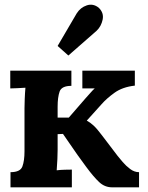

<svg xmlns="http://www.w3.org/2000/svg" viewBox="-20 -803 634 823"><path d="M25 0V-65Q67 -65 76 -89.5Q85 -114 85 -154V-339Q85 -353 86 -379Q87 -405 89 -427Q73 -426 54 -425Q35 -424 24 -424V-500H286V-435Q244 -435 235.5 -410.5Q227 -386 227 -346V-299H275L347 -382Q360 -396 368.5 -406Q377 -416 386 -424H333V-500H558V-436Q505 -430 471 -405.5Q437 -381 416 -357L352 -286Q367 -278 381.5 -264.5Q396 -251 417 -223L484 -135Q492 -125 506 -108.5Q520 -92 538 -78.5Q556 -65 576 -65V0H461Q429 0 405 -22.5Q381 -45 350 -87Q332 -111 312.5 -138.5Q293 -166 276.5 -190.5Q260 -215 250 -229L227 -228V-161Q227 -147 226 -121.5Q225 -96 223 -73Q239 -75 258 -75.5Q277 -76 288 -76V0ZM273 -565 227 -606 309 -746Q325 -771 352 -780Q379 -789 403 -770Q426 -748 420 -719Q414 -690 394 -671Z"/></svg>

Font: Lora
Style: Bold
Weight: 700
Designer: Olga Karpushina, Alexei Vanyashin (Cyrillic)
Foundry: Cyreal
Version: Version 3.006; ttfautohint (v1.8.4.7-5d5b);gftools[0.9.30]